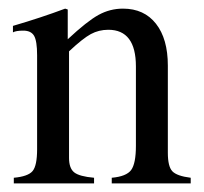

<svg xmlns="http://www.w3.org/2000/svg" viewBox="-20 -425 472 445"><path d="M10 -350V-365Q75 -384 131 -405L137 -403V-334Q182 -376 208.5 -390.5Q235 -405 265 -405Q314 -405 341.5 -370Q369 -335 369 -273V-71Q369 -39 379.5 -28Q390 -17 422 -13V0H239V-13Q273 -16 284 -31Q295 -46 295 -87V-271Q295 -356 231 -356Q209 -356 190.5 -346Q172 -336 140 -306V-59Q140 -35 152 -25.5Q164 -16 198 -13V0H12V-13Q45 -16 55.5 -28.5Q66 -41 66 -79V-297Q66 -330 59 -342Q52 -354 34 -354Q17 -354 10 -350Z"/></svg>

Font: Pomorsky Unicode
Style: Medium
Weight: 500
Version: 1.1